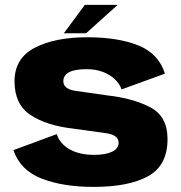

<svg xmlns="http://www.w3.org/2000/svg" viewBox="-20 -748 730 773"><path d="M356.5 4.5Q498 4.5 576.2 -38.5Q654.5 -81.5 654.5 -188.5Q654.5 -279.5 585 -316Q515.5 -352.5 411.5 -364Q333.5 -375 284.2 -382.2Q235 -389.5 235 -421Q235 -444.5 257.8 -457Q280.5 -469.5 328.5 -469.5Q380.5 -469.5 418.8 -446.5Q457 -423.5 469.5 -388L644 -451.5Q619 -532 537.2 -565Q455.5 -598 331 -598Q201.5 -598 120 -555.8Q38.5 -513.5 38.5 -420.5Q38.5 -328 102.2 -285.5Q166 -243 272 -230.5Q353.5 -219 405.5 -212Q457.5 -205 457.5 -173.5Q457.5 -149.5 431 -137Q404.5 -124.5 359.5 -124.5Q300 -124.5 260.5 -146.8Q221 -169 208.5 -208L34 -143.5Q61.5 -62.5 147.8 -29Q234 4.5 356.5 4.5ZM237 -614H326.5L454 -728.5H321.5Z"/></svg>

Font: Anybody Thin ExtraBold
Style: Regular
Weight: 800
Version: Version 1.113;gftools[0.9.25]